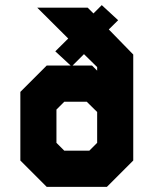

<svg xmlns="http://www.w3.org/2000/svg" viewBox="-20 -730 600 750"><path d="M162.5 0 59.5 -103V-371L162.5 -474H256L196 -529.5L246.5 -579.5L125.5 -700H322.5L345 -677.5L377.5 -710L441.5 -651L405 -615L500.5 -517V-103L397.5 0ZM197.5 -71 131.5 -137.5V-338L197.5 -404H337L431.5 -312V-144L363 -71ZM231 -141.5H329L359.5 -172V-292.5L319 -332.5H231L200.5 -302V-172ZM197.5 -71H363L431.5 -144V-482.5L324.5 -597.5L364.5 -637.5L324.5 -597.5L279 -644.5L324.5 -597.5L277.5 -551L324.5 -597.5L431.5 -482.5V-312L337 -404H197.5L131.5 -338V-137.5ZM359.5 -454V-468L308 -518.5L263.5 -474H339.5Z"/></svg>

Font: Tourney Black
Style: Regular
Weight: 900
Version: Version 1.015